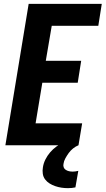

<svg xmlns="http://www.w3.org/2000/svg" viewBox="-20 -755 549 998"><path d="M8 0 129 -735H509L491 -621H249L218 -439H402L384 -325H200L165 -114H407L388 0ZM333 223Q316 223 299.5 220.5Q283 218 267 212.5Q251 207 237.5 198.5Q224 190 214.5 177.5Q205 165 202.5 148.5Q200 132 203 115Q206 94 216 74Q226 54 240.5 37Q255 20 273.5 6.5Q292 -7 311.5 -16.5Q331 -26 352 -32Q373 -38 394 -40L388 0Q373 6 360 16.5Q347 27 337.5 40Q328 53 320 67.5Q312 82 310 97Q308 106 311 114.5Q314 123 322 128Q330 133 339 135Q348 137 358 137Q365 137 372 136Q379 135 387 133L372 219Q363 221 353 222Q343 223 333 223Z"/></svg>

Font: Iosevka Heavy
Style: Italic
Weight: 900
Italic angle: -9°
Monospace: yes
Designer: Belleve Invis
Foundry: Belleve Invis
Version: Version 32.5.0; ttfautohint (v1.8.4)